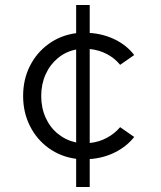

<svg xmlns="http://www.w3.org/2000/svg" viewBox="-20 -626 640 764"><path d="M283 118V6Q222 -2 174 -36.5Q126 -71 99 -125Q72 -179 72 -244Q72 -310 99 -363.5Q126 -417 174 -451.5Q222 -486 283 -494V-606H337V-495Q393 -491 439 -468Q485 -445 514 -407L458 -368Q437 -394 406 -410.5Q375 -427 337 -431V-57Q375 -61 406 -78Q437 -95 458 -120L514 -81Q485 -44 439 -20.5Q393 3 337 7V118ZM144 -244Q144 -197 161.5 -158Q179 -119 210.5 -93.5Q242 -68 283 -59V-429Q242 -421 210.5 -395Q179 -369 161.5 -330Q144 -291 144 -244Z"/></svg>

Font: Red Hat Mono
Style: Regular
Weight: 400
Designer: Pentagram, MCKL
Foundry: Pentagram, MCKL
Version: Version 1.023